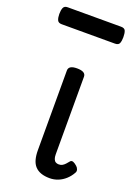

<svg xmlns="http://www.w3.org/2000/svg" viewBox="-181 -830 637 907"><g transform="rotate(20 137.0 -377.0)"><path d="M191 17Q166 17 147.5 10.5Q129 4 117 -9Q105 -22 99.5 -42Q94 -62 94 -88V-489Q94 -502 104.5 -508.5Q115 -515 136 -515Q158 -515 169 -508.5Q180 -502 180 -489V-99Q180 -85 183.5 -76Q187 -67 193.5 -63Q200 -59 209 -59Q219 -59 226.5 -63Q234 -67 241 -74.5Q248 -82 256 -92Q262 -97 270.5 -93.5Q279 -90 289 -81Q296 -75 299 -66Q302 -57 297 -49Q286 -29 269.5 -14Q253 1 233 9Q213 17 191 17ZM-4 -686Q-21 -686 -26 -698Q-31 -710 -31 -728Q-31 -747 -26 -759Q-21 -771 -4 -771H264Q282 -771 286.5 -759Q291 -747 291 -728Q291 -710 286.5 -698Q282 -686 264 -686Z"/></g></svg>

Font: Playwrite GB J
Style: Regular
Weight: 400
Designer: Veronika Burian, José Scaglione
Foundry: TypeTogether
Version: Version 1.002